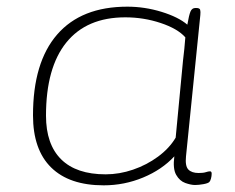

<svg xmlns="http://www.w3.org/2000/svg" viewBox="-20 -549 705 576"><path d="M291 7Q188 7 133.5 -46.5Q79 -100 79 -203Q79 -362 151.5 -445.5Q224 -529 362 -529Q414 -529 464.5 -513.5Q515 -498 542 -475Q547 -504 551.5 -514.5Q556 -525 566 -525H569Q579 -525 580.5 -519.5Q582 -514 581 -504L538 -80Q535 -51 545 -40.5Q555 -30 576 -30Q590 -30 597.5 -32.5Q605 -35 610 -35Q615 -35 615 -28Q615 -21 613 -13.5Q611 -6 608 -3Q604 1 590 3.5Q576 6 565 6Q553 6 536 0Q519 -6 508.5 -24.5Q498 -43 503 -80Q466 -40 409.5 -16.5Q353 7 291 7ZM297 -26Q338 -26 379 -40Q420 -54 454 -79Q488 -104 507 -136L529 -367Q531 -381 533 -402.5Q535 -424 536 -437Q513 -463 462 -480Q411 -497 356 -497Q240 -497 179 -421.5Q118 -346 118 -202Q118 -116 163.5 -71Q209 -26 297 -26Z"/></svg>

Font: Asap Expanded Expanded Thin
Style: Italic
Weight: 100
Width: 7
Italic angle: -6°
Designer: Pablo Cosgaya
Foundry: Omnibus-Type
Version: Version 3.001; ttfautohint (v1.8.4.7-5d5b)